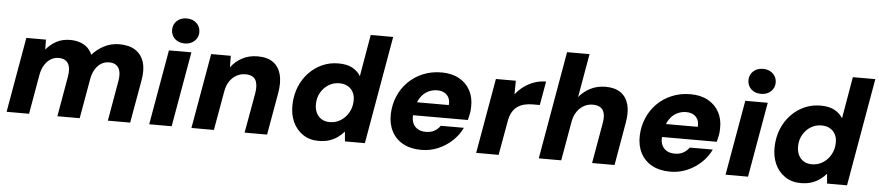

<svg xmlns="http://www.w3.org/2000/svg" viewBox="-43 -994 5843 1277"><g transform="rotate(5 2879.0 -355.5)"><path d="M21 0 109 -501H240L241 -435Q270 -470 309.5 -491.5Q349 -513 401 -513Q437 -513 466.5 -503Q496 -493 516.5 -474Q537 -455 549 -427Q583 -466 629.5 -489.5Q676 -513 729 -513Q796 -513 837.5 -485.5Q879 -458 894.5 -407Q910 -356 896 -282L846 0H697L744 -269Q754 -325 735.5 -356Q717 -387 672 -387Q645 -387 622 -374Q599 -361 582.5 -336Q566 -311 558 -277L509 0H360L407 -269Q417 -325 399 -356Q381 -387 335 -387Q306 -387 282 -372Q258 -357 241 -329.5Q224 -302 217 -263L171 0Z M973 0 1061 -501H1211L1123 0ZM1161 -556Q1120 -556 1095 -580Q1070 -604 1070 -639Q1070 -675 1095 -699Q1120 -723 1161 -723Q1201 -723 1226.5 -699Q1252 -675 1252 -639Q1252 -604 1226.5 -580Q1201 -556 1161 -556Z M1255 0 1343 -501H1474L1475 -424Q1504 -464 1549.5 -488.5Q1595 -513 1653 -513Q1719 -513 1757.5 -484.5Q1796 -456 1809 -405Q1822 -354 1810 -283L1760 0H1610L1658 -269Q1667 -325 1650 -356Q1633 -387 1581 -387Q1550 -387 1523 -372Q1496 -357 1477.5 -330Q1459 -303 1452 -265L1405 0Z M2104 12Q2044 12 1999.5 -18Q1955 -48 1932 -99Q1909 -150 1911 -215Q1913 -279 1935 -333Q1957 -387 1995.5 -427.5Q2034 -468 2084 -490.5Q2134 -513 2192 -513Q2251 -513 2287 -492.5Q2323 -472 2341 -441L2389 -720H2539L2413 0H2280L2274 -65Q2256 -44 2232 -26.5Q2208 -9 2176.5 1.5Q2145 12 2104 12ZM2168 -119Q2208 -119 2241 -140Q2274 -161 2293.5 -196Q2313 -231 2314 -273Q2315 -305 2303 -329.5Q2291 -354 2267 -368Q2243 -382 2210 -382Q2170 -382 2138 -362Q2106 -342 2086.5 -308.5Q2067 -275 2066 -233Q2065 -200 2077 -174Q2089 -148 2112 -133.5Q2135 -119 2168 -119Z M2790 12Q2720 12 2669.5 -15Q2619 -42 2592.5 -92Q2566 -142 2568 -209Q2570 -271 2593 -326Q2616 -381 2657.5 -423Q2699 -465 2756 -489Q2813 -513 2882 -513Q2949 -513 2998 -486Q3047 -459 3072.5 -411.5Q3098 -364 3096 -302Q3096 -278 3091.5 -255Q3087 -232 3082 -213H2673L2689 -301H2947Q2950 -330 2939.5 -350.5Q2929 -371 2909 -381.5Q2889 -392 2862 -392Q2830 -392 2801 -377.5Q2772 -363 2751.5 -333Q2731 -303 2723 -257L2718 -228Q2712 -194 2720.5 -167.5Q2729 -141 2752 -125.5Q2775 -110 2810 -110Q2843 -110 2867 -123.5Q2891 -137 2906 -159H3060Q3037 -110 2996 -71.5Q2955 -33 2902.5 -10.5Q2850 12 2790 12Z M3156 0 3244 -501H3377L3376 -410Q3401 -442 3432 -464.5Q3463 -487 3500 -500Q3537 -513 3578 -513L3550 -354H3503Q3473 -354 3447 -347.5Q3421 -341 3400.5 -326.5Q3380 -312 3366 -287Q3352 -262 3346 -224L3306 0Z M3574 0 3700 -720H3850L3799 -429Q3830 -467 3875 -490Q3920 -513 3976 -513Q4039 -513 4077.5 -485.5Q4116 -458 4129.5 -407Q4143 -356 4129 -282L4080 0H3930L3977 -268Q3988 -324 3970 -355.5Q3952 -387 3900 -387Q3869 -387 3842 -372Q3815 -357 3796 -329Q3777 -301 3770 -262L3724 0Z M4452 12Q4382 12 4331.5 -15Q4281 -42 4254.5 -92Q4228 -142 4230 -209Q4232 -271 4255 -326Q4278 -381 4319.5 -423Q4361 -465 4418 -489Q4475 -513 4544 -513Q4611 -513 4660 -486Q4709 -459 4734.5 -411.5Q4760 -364 4758 -302Q4758 -278 4753.5 -255Q4749 -232 4744 -213H4335L4351 -301H4609Q4612 -330 4601.5 -350.5Q4591 -371 4571 -381.5Q4551 -392 4524 -392Q4492 -392 4463 -377.5Q4434 -363 4413.5 -333Q4393 -303 4385 -257L4380 -228Q4374 -194 4382.5 -167.5Q4391 -141 4414 -125.5Q4437 -110 4472 -110Q4505 -110 4529 -123.5Q4553 -137 4568 -159H4722Q4699 -110 4658 -71.5Q4617 -33 4564.5 -10.5Q4512 12 4452 12Z M4821 0 4909 -501H5059L4971 0ZM5009 -556Q4968 -556 4943 -580Q4918 -604 4918 -639Q4918 -675 4943 -699Q4968 -723 5009 -723Q5049 -723 5074.5 -699Q5100 -675 5100 -639Q5100 -604 5074.5 -580Q5049 -556 5009 -556Z M5323 12Q5263 12 5218.5 -18Q5174 -48 5151 -99Q5128 -150 5130 -215Q5132 -279 5154 -333Q5176 -387 5214.5 -427.5Q5253 -468 5303 -490.5Q5353 -513 5411 -513Q5470 -513 5506 -492.5Q5542 -472 5560 -441L5608 -720H5758L5632 0H5499L5493 -65Q5475 -44 5451 -26.5Q5427 -9 5395.5 1.5Q5364 12 5323 12ZM5387 -119Q5427 -119 5460 -140Q5493 -161 5512.5 -196Q5532 -231 5533 -273Q5534 -305 5522 -329.5Q5510 -354 5486 -368Q5462 -382 5429 -382Q5389 -382 5357 -362Q5325 -342 5305.5 -308.5Q5286 -275 5285 -233Q5284 -200 5296 -174Q5308 -148 5331 -133.5Q5354 -119 5387 -119Z"/></g></svg>

Font: DM Sans 18pt Black
Style: Italic
Weight: 900
Italic angle: -10°
Designer: Colophon Foundry, Jonny Pinhorn
Foundry: Colophon Foundry
Version: Version 4.004;gftools[0.9.30]